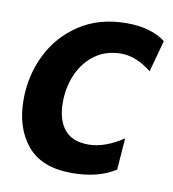

<svg xmlns="http://www.w3.org/2000/svg" viewBox="-65 -565 570 633"><g transform="rotate(10 220.0 -249.0)"><path d="M18 -201Q18 -282 52.5 -352Q87 -422 153 -465Q219 -508 310 -508Q391 -508 440 -471L411 -365Q360 -406 309 -406Q260 -406 223.5 -380.5Q187 -355 167 -311Q147 -267 147 -214Q147 -157 173 -124.5Q199 -92 254 -92Q308 -92 370 -133L362 -27Q304 10 216 10Q115 10 66.5 -48.5Q18 -107 18 -201Z"/></g></svg>

Font: Cabin
Style: Bold Italic
Weight: 700
Italic angle: -7°
Designer: Pablo Impallari
Foundry: Pablo Impallari. http://www.impallari.com Igino Marini. http://www.ikern.com
Version: Version 2.200